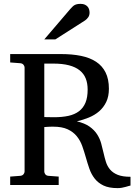

<svg xmlns="http://www.w3.org/2000/svg" viewBox="-20 -948 689 984"><path d="M429.2 -488.8Q429.2 -521 419.4 -545.7Q409.7 -570.3 388.4 -587.4Q367.2 -604.5 333.7 -613.3Q300.3 -622.1 252.9 -622.1H207V-348.1Q208 -348.1 213.9 -347.9Q219.7 -347.7 227.3 -347.7Q234.9 -347.7 242.9 -347.4Q251 -347.2 256.8 -347.2Q298.3 -347.2 330.6 -354.2Q362.8 -361.3 384.8 -377.9Q406.7 -394.5 418 -421.6Q429.2 -448.7 429.2 -488.8ZM648.9 2.9Q645.5 3.4 639.2 5.4Q632.8 7.3 624 9.8Q615.2 12.2 604.7 14.2Q594.2 16.1 583 16.1Q538.1 16.1 510.3 2.7Q482.4 -10.7 465.1 -33Q447.8 -55.2 438 -83.5Q428.2 -111.8 419.9 -141.4Q411.6 -170.9 401.6 -199.2Q391.6 -227.5 373.5 -249.8Q355.5 -272 326.7 -285.4Q297.9 -298.8 252 -298.8Q244.1 -298.8 236.3 -298.6Q228.5 -298.3 222.4 -297.9Q216.3 -297.4 211.9 -297.1Q207.5 -296.9 207 -296.9V-68.8Q207 -61.5 212.2 -54.7Q217.3 -47.9 228 -46.9L280.8 -43V0H32.2V-43L84 -46.9Q94.7 -47.9 100.3 -54.7Q106 -61.5 106 -68.8V-602.1Q106 -609.4 100.3 -616.2Q94.7 -623 84 -624L32.2 -627.9V-670.9H293Q350.1 -670.9 395.5 -661.6Q440.9 -652.3 472.7 -631.3Q504.4 -610.4 521.2 -576.4Q538.1 -542.5 538.1 -493.2Q538.1 -453.6 524.4 -425.3Q510.7 -397 488 -377.4Q465.3 -357.9 435.5 -345.7Q405.8 -333.5 374 -326.2Q414.6 -316.4 439 -299.1Q463.4 -281.7 477.5 -259.8Q491.7 -237.8 498.5 -213.1Q505.4 -188.5 510.7 -164.3Q516.1 -140.1 522.9 -118.2Q529.8 -96.2 544.2 -79.1Q558.6 -62 583.3 -52Q607.9 -42 648.9 -42ZM439 -883.3Q439 -869.6 432.4 -859.9Q425.8 -850.1 416 -843.3L263.7 -746.1H207L339.8 -901.4Q345.7 -907.7 350.6 -912.8Q355.5 -918 361.3 -921.4Q367.2 -924.8 374.8 -926.5Q382.3 -928.2 393.1 -928.2Q406.2 -928.2 415 -924.1Q423.8 -919.9 429.2 -913.6Q434.6 -907.2 436.8 -899.2Q439 -891.1 439 -883.3Z"/></svg>

Font: Charis SIL Am
Style: Regular
Weight: 400
Foundry: SIL International
Version: Version 5.000